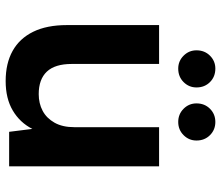

<svg xmlns="http://www.w3.org/2000/svg" viewBox="-70 -680 763 662"><g transform="rotate(90 311.0 -349.5)"><path d="M260 12Q199 12 156 -12Q113 -36 90 -83Q67 -130 67 -199V-517H201V-216Q201 -158 227.5 -130Q254 -102 305 -102Q337 -102 362.5 -115.5Q388 -129 403.5 -156.5Q419 -184 419 -225V-517H554V0H435L425 -80Q403 -37 361.5 -12.5Q320 12 260 12ZM217 -583Q191 -583 172.5 -601.5Q154 -620 154 -646Q154 -674 172.5 -692.5Q191 -711 217 -711Q245 -711 263.5 -692.5Q282 -674 282 -646Q282 -620 263.5 -601.5Q245 -583 217 -583ZM401 -583Q374 -583 355.5 -601.5Q337 -620 337 -646Q337 -674 355.5 -692.5Q374 -711 401 -711Q428 -711 446.5 -692.5Q465 -674 465 -646Q465 -620 446.5 -601.5Q428 -583 401 -583Z"/></g></svg>

Font: DM Sans 11pt
Style: Bold
Weight: 700
Version: Version 4.004;gftools[0.9.30]